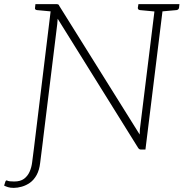

<svg xmlns="http://www.w3.org/2000/svg" viewBox="-77 -726 891 932"><path d="M-10 186Q-27 186 -38 182.5Q-49 179 -57 175L-51 156Q-48 147 -41 151Q-34 155 -8 155Q22 155 39.5 142Q57 129 66.5 108Q76 87 79 62L93 -47H132L118 64Q114 100 100.5 124Q87 148 68.5 161Q50 174 29 180Q8 186 -10 186ZM87 0 173 -706H196Q202 -706 205.5 -704.5Q209 -703 211 -697L601 -73Q601 -78 601.5 -85.5Q602 -93 602 -98L677 -706H716L629 0H608Q603 0 599.5 -2Q596 -4 593 -9L203 -635Q202 -629 202 -623.5Q202 -618 201 -610L126 0ZM186 -706 177 -670 102 -677Q97 -678 94.5 -680.5Q92 -683 93 -688L95 -706ZM686 -706 676 -670 602 -677Q597 -678 594.5 -680.5Q592 -683 592 -688L595 -706ZM794 -706 792 -688Q791 -683 788 -680.5Q785 -678 780 -677L703 -670V-706Z"/></svg>

Font: Aleo ExtraLight
Style: Italic
Weight: 250
Italic angle: -7°
Designer: Alessio Laiso
Foundry: Alessio Laiso
Version: Version 2.001;gftools[0.9.29]